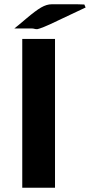

<svg xmlns="http://www.w3.org/2000/svg" viewBox="-20 -877 420 897"><path d="M47 -744Q59 -753 102.5 -790Q146 -827 172 -842Q198 -857 221 -857H342Q347 -857 357.5 -856.5Q368 -856 374 -856Q375 -854 377 -849Q379 -844 380 -842L255 -783Q210 -761 186 -751.5Q162 -742 155.5 -741Q149 -740 142 -742Q135 -744 129 -744ZM84 0V-695H237V0Z"/></svg>

Font: Coval
Style: Heavy
Weight: 900
Foundry: Context Ltd
Version: Version 001.000